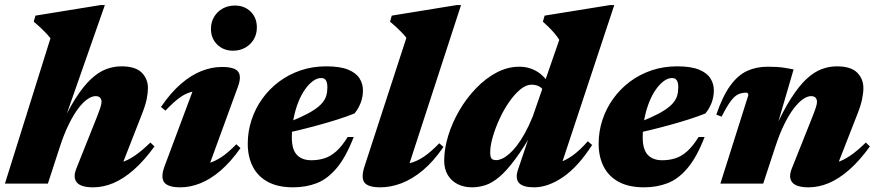

<svg xmlns="http://www.w3.org/2000/svg" viewBox="-32 -746 3563 780"><path d="M210.5 -147.5 162.5 0H-12L173 -590.5Q164.5 -601.5 154 -612.5Q143.5 -623.5 131.5 -634.8Q119.5 -646 105 -658L112 -682.5L377 -725.5H394L211.5 -204.5L206 -214Q241.5 -294 274.2 -345.2Q307 -396.5 337.8 -425Q368.5 -453.5 399 -465Q429.5 -476.5 461 -476.5Q518 -476.5 543.5 -451.2Q569 -426 569 -388Q569 -368.5 563.8 -342.8Q558.5 -317 543.5 -279.5L449.5 -39L411.5 -80Q437 -79.5 461.8 -86.8Q486.5 -94 514.8 -113Q543 -132 579 -167L595.5 -151Q553 -92.5 511.2 -56Q469.5 -19.5 428.5 -2.2Q387.5 15 346.5 15Q297 15 280.2 -4.8Q263.5 -24.5 278 -61L360 -266.5Q372 -297 376.2 -310.5Q380.5 -324 380.5 -332Q380.5 -343 374.5 -349.2Q368.5 -355.5 356.5 -355.5Q341.5 -355.5 323.5 -343.2Q305.5 -331 286.2 -305.8Q267 -280.5 247.5 -241Q228 -201.5 210.5 -147.5Z M636.5 -70.5 765.5 -415.5 798.5 -376.5Q767.5 -378.5 743.5 -372Q719.5 -365.5 695.5 -347.5Q671.5 -329.5 640 -296.5L622 -311.5Q661.5 -369.5 703 -405.2Q744.5 -441 786.5 -457.5Q828.5 -474 869.5 -474Q921 -474 935.5 -454.8Q950 -435.5 934.5 -393.5L805 -39L762 -77Q790 -76.5 815.2 -83.2Q840.5 -90 867.8 -108Q895 -126 928 -160L945 -144.5Q905.5 -88.5 864.5 -53.2Q823.5 -18 782.2 -1.5Q741 15 701 15Q650 15 635 -5.5Q620 -26 636.5 -70.5ZM825 -628.5Q825 -656 837.8 -677.5Q850.5 -699 872.5 -711.2Q894.5 -723.5 922 -723.5Q961 -723.5 986.2 -698.8Q1011.5 -674 1011.5 -634.5Q1011.5 -607.5 999 -586.2Q986.5 -565 964.5 -552.5Q942.5 -540 914.5 -540Q876 -540 850.5 -565Q825 -590 825 -628.5Z M1272.5 -429Q1256.5 -429 1239.8 -417Q1223 -405 1207.5 -383.2Q1192 -361.5 1180 -331.5Q1168 -301.5 1160.8 -265.2Q1153.5 -229 1153.5 -188Q1153.5 -139 1174 -117Q1194.5 -95 1233 -95Q1261 -95 1285.8 -102.8Q1310.5 -110.5 1333.8 -131Q1357 -151.5 1380.5 -189.5H1405Q1373 -107 1335.5 -62.8Q1298 -18.5 1254.5 -1.8Q1211 15 1159 15Q1097 15 1056 -7.2Q1015 -29.5 994.8 -69.5Q974.5 -109.5 974.5 -162Q974.5 -212 989.8 -258.5Q1005 -305 1033.2 -344.5Q1061.5 -384 1101 -413.8Q1140.5 -443.5 1189 -460Q1237.5 -476.5 1293.5 -476.5Q1349.5 -476.5 1382 -463.2Q1414.5 -450 1428.5 -427.8Q1442.5 -405.5 1442.5 -379Q1442.5 -352.5 1433.2 -328.2Q1424 -304 1408 -285Q1378 -273 1341.2 -261.2Q1304.5 -249.5 1264.5 -238.5Q1224.5 -227.5 1183.5 -217.5Q1142.5 -207.5 1104 -199L1106 -236Q1154 -254 1187.8 -269.5Q1221.5 -285 1243.2 -299.2Q1265 -313.5 1277 -327.8Q1289 -342 1293.5 -357.5Q1298 -373 1298 -391Q1298 -404.5 1295.2 -412.8Q1292.5 -421 1287 -425Q1281.5 -429 1272.5 -429Z M1619 -592.5Q1610.5 -603.5 1600.2 -614Q1590 -624.5 1578.2 -635.5Q1566.5 -646.5 1552.5 -658L1559.5 -682.5L1824 -725.5H1841L1617.5 -39L1577 -78Q1606 -77 1632.8 -83.2Q1659.5 -89.5 1688.5 -108.5Q1717.5 -127.5 1752.5 -164L1769.5 -149Q1729 -90 1685.8 -54Q1642.5 -18 1598.8 -1.5Q1555 15 1513.5 15Q1462.5 15 1448.2 -5Q1434 -25 1449 -70.5Z M2190.5 -351Q2182.5 -375.5 2167.2 -388.8Q2152 -402 2127.5 -402Q2105 -402 2081.5 -382.5Q2058 -363 2036 -331.2Q2014 -299.5 1997 -262.2Q1980 -225 1969.8 -189.5Q1959.5 -154 1959.5 -127.5Q1959.5 -109 1964.5 -102.2Q1969.5 -95.5 1985 -95.5Q1994.5 -95.5 2007.5 -101.2Q2020.5 -107 2035.8 -120Q2051 -133 2067 -153.5Q2083 -174 2099.5 -203.5Q2116 -233 2132 -272L2240 -584Q2232 -597.5 2220.8 -610.5Q2209.5 -623.5 2197.2 -635.8Q2185 -648 2173.5 -658L2180.5 -682.5L2447 -725.5H2463.5L2236 -38.5L2197 -78Q2221 -80 2245 -88Q2269 -96 2296 -115.5Q2323 -135 2356 -172L2373.5 -157Q2316.5 -68.5 2255.5 -26.8Q2194.5 15 2137.5 15Q2093 15 2076.8 -2.5Q2060.5 -20 2072 -55.5L2128 -221.5H2139.5Q2095.5 -145.5 2060.5 -98.5Q2025.5 -51.5 1996.2 -27Q1967 -2.5 1940 6.2Q1913 15 1885.5 15Q1852.5 15 1827 2Q1801.5 -11 1787 -35.2Q1772.5 -59.5 1772.5 -93Q1772.5 -141.5 1788.8 -194.5Q1805 -247.5 1834 -297.2Q1863 -347 1901.8 -387.2Q1940.5 -427.5 1985.2 -451.2Q2030 -475 2078 -475Q2117.5 -475 2150.2 -455.2Q2183 -435.5 2211 -386.5Z M2698 -429Q2682 -429 2665.2 -417Q2648.5 -405 2633 -383.2Q2617.5 -361.5 2605.5 -331.5Q2593.5 -301.5 2586.2 -265.2Q2579 -229 2579 -188Q2579 -139 2599.5 -117Q2620 -95 2658.5 -95Q2686.5 -95 2711.2 -102.8Q2736 -110.5 2759.2 -131Q2782.5 -151.5 2806 -189.5H2830.5Q2798.5 -107 2761 -62.8Q2723.5 -18.5 2680 -1.8Q2636.5 15 2584.5 15Q2522.5 15 2481.5 -7.2Q2440.5 -29.5 2420.2 -69.5Q2400 -109.5 2400 -162Q2400 -212 2415.2 -258.5Q2430.5 -305 2458.8 -344.5Q2487 -384 2526.5 -413.8Q2566 -443.5 2614.5 -460Q2663 -476.5 2719 -476.5Q2775 -476.5 2807.5 -463.2Q2840 -450 2854 -427.8Q2868 -405.5 2868 -379Q2868 -352.5 2858.8 -328.2Q2849.5 -304 2833.5 -285Q2803.5 -273 2766.8 -261.2Q2730 -249.5 2690 -238.5Q2650 -227.5 2609 -217.5Q2568 -207.5 2529.5 -199L2531.5 -236Q2579.5 -254 2613.2 -269.5Q2647 -285 2668.8 -299.2Q2690.5 -313.5 2702.5 -327.8Q2714.5 -342 2719 -357.5Q2723.5 -373 2723.5 -391Q2723.5 -404.5 2720.8 -412.8Q2718 -421 2712.5 -425Q2707 -429 2698 -429Z M2899.5 -272 2878 -280.5Q2904 -356 2934.8 -398.2Q2965.5 -440.5 3003 -457.8Q3040.5 -475 3087 -475Q3108 -475 3124 -474Q3140 -473 3155.8 -470.5Q3171.5 -468 3192 -464L3116.5 -205.5L3112.5 -214Q3148 -294 3180.8 -345.2Q3213.5 -396.5 3244.2 -425Q3275 -453.5 3305.5 -465Q3336 -476.5 3367.5 -476.5Q3424.5 -476.5 3450 -451.2Q3475.5 -426 3475.5 -388Q3475.5 -368.5 3470.2 -342.8Q3465 -317 3450 -279.5L3356 -39L3318 -80Q3343.5 -79.5 3368.2 -86.8Q3393 -94 3421.2 -113Q3449.5 -132 3485.5 -167L3502 -151Q3459.5 -92.5 3417.8 -56Q3376 -19.5 3335 -2.2Q3294 15 3253 15Q3203.5 15 3186.8 -4.8Q3170 -24.5 3184.5 -61L3266.5 -266.5Q3278.5 -297 3282.8 -310.5Q3287 -324 3287 -332Q3287 -343 3281 -349.2Q3275 -355.5 3263 -355.5Q3248 -355.5 3230.2 -343.2Q3212.5 -331 3193 -305.8Q3173.5 -280.5 3154 -241Q3134.5 -201.5 3117 -147.5L3068.5 0H2894.5L3008 -359Q3008 -363.5 3006.2 -366.5Q3004.5 -369.5 2999.5 -369.5Q2982 -369.5 2967.5 -363Q2953 -356.5 2937.2 -336Q2921.5 -315.5 2899.5 -272Z"/></svg>

Font: Newsreader 36pt ExtraBold
Style: Italic
Weight: 800
Italic angle: -17°
Designer: Hugues Gentile
Foundry: Production Type
Version: Version 1.003